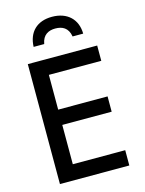

<svg xmlns="http://www.w3.org/2000/svg" viewBox="-137 -1022 836 1104"><g transform="rotate(-15 281.5 -470.5)"><path d="M283 -941C193 -941 140 -888 137 -801H200C209 -855 245 -871 284 -871C325 -871 360 -855 369 -801H432C431 -886 375 -941 283 -941ZM79 0H492V-91H180V-325H474V-416H180V-623H492V-714H79Z"/></g></svg>

Font: Noto Sans Mono SemiCondensed Medium
Style: Regular
Weight: 500
Width: 4
Designer: Monotype Design Team
Foundry: Monotype Imaging Inc.
Version: Version 2.014